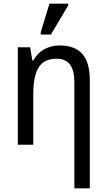

<svg xmlns="http://www.w3.org/2000/svg" viewBox="-20 -796 589 1056"><path d="M389 240V-345Q389 -473 292 -473Q221 -473 192 -424.5Q163 -376 163 -278V0H78V-536H146L158 -463H163Q186 -505 224 -525.5Q262 -546 308 -546Q391 -546 432.5 -499.5Q474 -453 474 -355V240ZM204 -606V-618L252 -776H355V-766L260 -606Z"/></svg>

Font: Noto Sans SemiCondensed
Style: Regular
Weight: 400
Width: 4
Designer: Monotype Design Team
Foundry: Monotype Imaging Inc.
Version: Version 2.013; ttfautohint (v1.8.4.7-5d5b)